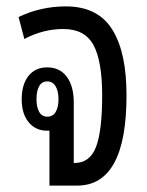

<svg xmlns="http://www.w3.org/2000/svg" viewBox="-20 -581 459 601"><path d="M134.8 0V-171.9H127.9Q91.3 -171.9 69.6 -198.5Q47.9 -225.1 47.9 -270Q47.9 -316.4 69.1 -343.3Q90.3 -370.1 127.9 -370.1Q167 -370.1 189 -340.8Q210.9 -311.5 210.9 -259.8V-70.8H212.9Q261.2 -70.8 280.5 -120.8Q299.8 -170.9 299.8 -282.2Q299.8 -390.1 272.5 -440.2Q245.1 -490.2 178.2 -490.2Q115.2 -490.2 56.2 -459L38.1 -527.8Q107.9 -561 186 -561Q237.8 -561 274.7 -541.7Q311.5 -522.5 333.5 -485.1Q355.5 -447.8 365.7 -397.7Q376 -347.7 376 -282.2Q376 0 221.2 0ZM127.9 -215.8Q145.5 -215.8 154.3 -230.7Q163.1 -245.6 163.1 -271Q163.1 -295.4 154.1 -310.8Q145 -326.2 127.9 -326.2Q110.8 -326.2 102.5 -311Q94.2 -295.9 94.2 -271Q94.2 -246.1 102.5 -231Q110.8 -215.8 127.9 -215.8Z"/></svg>

Font: Noto Sans Thai Looped ExtraCond
Style: Regular
Weight: 400
Width: 2
Designer: Sasikarn Vongin, Ben Mitchell
Foundry: The Fontpad Ltd
Version: Version 1.00